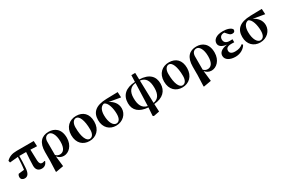

<svg xmlns="http://www.w3.org/2000/svg" viewBox="140 -2190 5752 3891"><g transform="rotate(-30 3016.0 -244.5)"><path d="M527 17C587 17 632 -14 657 -78L646 -93C627 -84 613 -79 588 -79C552 -79 526 -107 523 -176L515 -432L667 -426L661 -551H263C152 -551 79 -522 17 -459L28 -414L222 -433C218 -346 213 -237 199 -144C152 -139 110 -134 66 -128C49 -110 42 -86 42 -61C42 -12 79 16 127 16C203 16 240 -45 247 -164C254 -242 256 -349 257 -435H416C408 -325 399 -208 399 -122C399 -24 454 17 527 17Z M738 213 747 219 922 188 894 -57C929 -13 979 17 1043 17C1157 17 1276 -90 1276 -273C1276 -482 1151 -563 1013 -563C851 -563 748 -466 748 -242V-45ZM892 -91V-402C893 -480 931 -528 997 -528C1060 -528 1125 -441 1125 -271C1125 -107 1065 -48 986 -48C947 -48 915 -66 892 -91Z M1645 17C1796 17 1921 -87 1921 -280C1921 -468 1813 -563 1655 -563C1501 -563 1378 -461 1378 -273C1378 -80 1496 17 1645 17ZM1666 -19C1595 -19 1531 -129 1531 -366C1531 -462 1573 -527 1636 -527C1709 -527 1769 -402 1769 -179C1769 -84 1733 -19 1666 -19Z M2266 17C2428 17 2538 -101 2538 -233C2538 -355 2458 -434 2370 -477L2637 -431L2630 -559L2364 -553C2104 -546 2002 -442 2002 -263C2002 -86 2118 17 2266 17ZM2274 -497C2354 -469 2394 -317 2394 -185C2394 -82 2359 -19 2290 -19C2222 -19 2155 -114 2155 -290C2155 -401 2192 -482 2274 -497Z M3017 -9C2897 -34 2848 -128 2848 -292C2848 -449 2917 -526 3036 -538ZM3002 212 3023 229 3160 202 3152 22C3361 6 3469 -106 3469 -274C3469 -443 3369 -554 3136 -563L3132 -718H3042L3036 -563C2816 -551 2697 -445 2697 -258C2697 -90 2807 7 3015 22ZM3137 -536C3266 -520 3319 -430 3319 -258C3319 -103 3259 -22 3151 -6Z M3817 17C3968 17 4093 -87 4093 -280C4093 -468 3985 -563 3827 -563C3673 -563 3550 -461 3550 -273C3550 -80 3668 17 3817 17ZM3838 -19C3767 -19 3703 -129 3703 -366C3703 -462 3745 -527 3808 -527C3881 -527 3941 -402 3941 -179C3941 -84 3905 -19 3838 -19Z M4195 213 4204 219 4379 188 4351 -57C4386 -13 4436 17 4500 17C4614 17 4733 -90 4733 -273C4733 -482 4608 -563 4470 -563C4308 -563 4205 -466 4205 -242V-45ZM4349 -91V-402C4350 -480 4388 -528 4454 -528C4517 -528 4582 -441 4582 -271C4582 -107 4522 -48 4443 -48C4404 -48 4372 -66 4349 -91Z M5060 17C5174 17 5269 -41 5312 -120L5292 -143C5242 -100 5190 -80 5104 -80C5020 -80 4985 -117 4985 -163C4985 -218 5016 -254 5120 -254C5133 -254 5147 -254 5181 -252V-323C5155 -321 5138 -321 5117 -321C5026 -321 4990 -365 4990 -426C4990 -486 5031 -522 5091 -522H5104L5149 -471C5189 -424 5212 -421 5244 -421C5282 -421 5302 -444 5301 -483C5277 -535 5186 -563 5090 -563C4931 -563 4856 -492 4856 -412C4856 -349 4907 -299 5029 -284C4882 -264 4833 -200 4833 -133C4833 -37 4933 17 5060 17Z M5638 17C5800 17 5910 -101 5910 -233C5910 -355 5830 -434 5742 -477L6009 -431L6002 -559L5736 -553C5476 -546 5374 -442 5374 -263C5374 -86 5490 17 5638 17ZM5646 -497C5726 -469 5766 -317 5766 -185C5766 -82 5731 -19 5662 -19C5594 -19 5527 -114 5527 -290C5527 -401 5564 -482 5646 -497Z"/></g></svg>

Font: GenKiMin2 TW H
Style: Regular
Weight: 900
Version: Version 2.100;PS 2.1;hotconv 16.6.51;makeotf.lib2.5.65220 DE